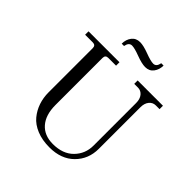

<svg xmlns="http://www.w3.org/2000/svg" viewBox="-237 -1082 1277 1277"><g transform="rotate(45 402.0 -443.0)"><path d="M496 -810Q464 -810 411 -830Q358 -850 334 -850Q305 -850 298 -810H276Q276 -849 297 -876.5Q318 -904 356 -904Q388 -904 441 -884Q494 -864 518 -864Q547 -864 554 -904H576Q576 -865 555 -837.5Q534 -810 496 -810ZM424 18Q355 18 303 -3.5Q251 -25 221 -61.5Q191 -98 176 -142.5Q161 -187 161 -237V-653Q161 -680 134 -680H62V-712H353V-680H280Q253 -680 253 -653V-210Q253 -117 298 -65.5Q343 -14 424 -14Q518 -14 570.5 -67.5Q623 -121 623 -198V-599Q623 -636 605 -658Q587 -680 559 -680H524V-712H762V-680H727Q699 -680 681 -658Q663 -636 663 -599V-208Q663 -111 598.5 -46.5Q534 18 424 18Z"/></g></svg>

Font: Old Standard TT
Style: Regular
Weight: 400
Designer: Alexey Kryukov <alexios@thessalonica.org.ru>
Version: Version 1.0